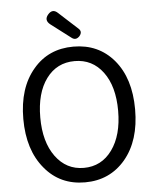

<svg xmlns="http://www.w3.org/2000/svg" viewBox="-62 -1006 867 1071"><g transform="rotate(-5 371.0 -470.5)"><path d="M371 13Q231 13 146 -90Q58 -195 58 -369Q58 -543 146 -646Q231 -747 371 -747Q511 -747 597 -646Q684 -543 684 -368.5Q684 -194 597 -90Q510 13 371 13ZM371 -68Q470 -68 529.5 -150Q589 -232 589 -369Q589 -506 529.5 -586Q470 -666 371 -666Q271 -666 212 -586Q153 -506 153 -369Q153 -232 213 -150Q273 -68 371 -68ZM367 -796 254 -882Q221 -908 247.5 -938.5Q274 -969 303 -941L351 -897L408 -845Q430 -826 410 -802Q389 -780 367 -796Z"/></g></svg>

Font: GenSenRounded JP R
Style: Regular
Weight: 400
Version: Version 1.501;PS 1;hotconv 16.6.51;makeotf.lib2.5.65220